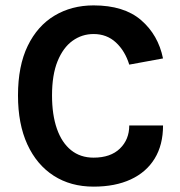

<svg xmlns="http://www.w3.org/2000/svg" viewBox="-20 -682 673 716"><path d="M329 14Q243.6 14 180.3 -26.7Q117 -67.4 82 -143.4Q47.1 -219.5 47.1 -326Q47.1 -436.2 83.3 -510.8Q119.5 -585.5 183.3 -623.7Q247.1 -661.9 329 -661.9Q442.4 -661.9 506.2 -606.9Q570 -551.9 587.9 -464.1L462 -441Q446.4 -491.9 412.4 -523.5Q378.4 -555.1 329 -555.1Q285.6 -555.1 250.4 -529.8Q215.3 -504.5 194.6 -453.6Q174 -402.7 174 -326Q174 -254 192.2 -201.9Q210.4 -149.9 245 -122Q279.7 -94.1 329 -94.1Q392.3 -94.1 427.1 -127.9Q462 -161.7 462 -214H588Q588 -141.6 556.8 -90.7Q525.7 -39.8 467.6 -12.9Q409.6 14 329 14Z"/></svg>

Font: Karla
Style: Regular
Weight: 400
Designer: Jonathan Pinhorn
Version: Version 2.004;gftools[0.9.33]